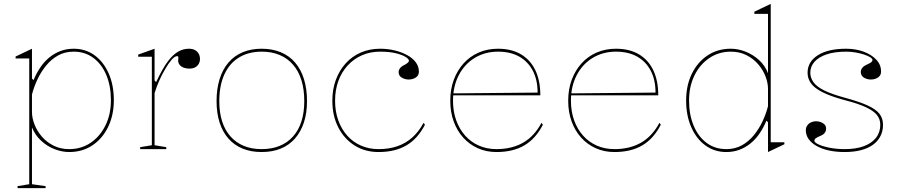

<svg xmlns="http://www.w3.org/2000/svg" viewBox="-20 -765 4610 985"><path d="M70 200V190L130 180V-465H60V-475L144 -515V-362L152 -354Q167 -390 187.5 -420Q208 -450 234 -471Q260 -492 291 -503.5Q322 -515 358 -515Q419 -515 465 -481.5Q511 -448 537.5 -388.5Q564 -329 564 -251Q564 -174 534.5 -113.5Q505 -53 453.5 -19Q402 15 335 15Q298 15 259.5 0Q221 -15 190.5 -43.5Q160 -72 144 -111V180L214 190V200ZM335 0Q397 0 445 -32.5Q493 -65 521 -121.5Q549 -178 549 -251Q549 -324 525.5 -380Q502 -436 459 -468Q416 -500 358 -500Q313 -500 278 -480.5Q243 -461 216.5 -428.5Q190 -396 172 -357.5Q154 -319 144 -280V-190Q144 -160 157 -126.5Q170 -93 194.5 -64.5Q219 -36 254.5 -18Q290 0 335 0Z M699 0V-10L759 -20V-474H689V-485L773 -515V-352L781 -344Q798 -380 813.5 -407.5Q829 -435 844 -454Q870 -487 895.5 -501Q921 -515 949 -515Q967 -515 979.5 -508.5Q992 -502 999 -490Q1006 -478 1006 -461Q1006 -449 1000 -438Q994 -427 982 -420Q970 -413 951 -413Q935 -413 922 -418Q909 -423 901.5 -432.5Q894 -442 894 -453Q894 -457 894.5 -459.5Q895 -462 895 -465Q895 -468 895 -470Q895 -477 889 -477Q876 -477 859.5 -457.5Q843 -438 826 -408Q811 -383 797 -351.5Q783 -320 773 -287V-20L833 -10V0Z M1322 -515Q1377 -515 1420.5 -497Q1464 -479 1494 -444Q1524 -409 1539.5 -359Q1555 -309 1555 -246Q1555 -185 1539 -136.5Q1523 -88 1493 -54Q1463 -20 1420 -2.5Q1377 15 1322 15Q1268 15 1225 -2.5Q1182 -20 1152 -54Q1122 -88 1106.5 -136.5Q1091 -185 1091 -246Q1091 -309 1106.5 -359Q1122 -409 1152 -444Q1182 -479 1225 -497Q1268 -515 1322 -515ZM1323 -500Q1255 -500 1206 -470Q1157 -440 1131 -383Q1105 -326 1105 -246Q1105 -188 1119.5 -142.5Q1134 -97 1162.5 -65Q1191 -33 1231 -16.5Q1271 0 1322 0Q1374 0 1414.5 -16.5Q1455 -33 1483.5 -65Q1512 -97 1526.5 -142.5Q1541 -188 1541 -246Q1541 -306 1526.5 -353Q1512 -400 1483.5 -433Q1455 -466 1414.5 -483Q1374 -500 1323 -500Z M1922 15Q1853 15 1799.5 -18.5Q1746 -52 1715.5 -111.5Q1685 -171 1685 -248Q1685 -307 1703 -355.5Q1721 -404 1753.5 -440Q1786 -476 1831 -495.5Q1876 -515 1930 -515Q1969 -515 2004.5 -506.5Q2040 -498 2068.5 -482.5Q2097 -467 2113 -445.5Q2129 -424 2129 -398Q2129 -384 2121.5 -375Q2114 -366 2102 -361.5Q2090 -357 2077 -357Q2058 -357 2041.5 -366.5Q2025 -376 2025 -395Q2025 -406 2033 -416Q2041 -426 2057 -433Q2078 -445 2078 -453Q2078 -462 2060.5 -473Q2043 -484 2010 -492Q1977 -500 1930 -500Q1879 -500 1837 -481.5Q1795 -463 1764 -429.5Q1733 -396 1716 -350Q1699 -304 1699 -248Q1699 -193 1715.5 -147.5Q1732 -102 1761.5 -69Q1791 -36 1832 -18Q1873 0 1922 0Q1976 0 2019 -15Q2062 -30 2095.5 -60Q2129 -90 2153 -135L2160 -125Q2142 -90 2118.5 -63.5Q2095 -37 2065.5 -19.5Q2036 -2 2000 6.5Q1964 15 1922 15Z M2535 -515Q2604 -515 2652.5 -486.5Q2701 -458 2726.5 -404.5Q2752 -351 2752 -276H2304V-286L2738 -290Q2738 -355 2713.5 -402Q2689 -449 2644 -474.5Q2599 -500 2535 -500Q2468 -500 2415.5 -468Q2363 -436 2333.5 -379Q2304 -322 2304 -248Q2304 -193 2320.5 -147.5Q2337 -102 2366.5 -69Q2396 -36 2437 -18Q2478 0 2527 0Q2567 0 2601.5 -8.5Q2636 -17 2664.5 -33.5Q2693 -50 2716.5 -75.5Q2740 -101 2758 -135L2765 -125Q2747 -90 2723.5 -63.5Q2700 -37 2670.5 -19.5Q2641 -2 2605 6.5Q2569 15 2527 15Q2475 15 2431.5 -4.5Q2388 -24 2356.5 -59Q2325 -94 2307.5 -142Q2290 -190 2290 -248Q2290 -307 2308 -355.5Q2326 -404 2358.5 -440Q2391 -476 2436 -495.5Q2481 -515 2535 -515Z M3140 -515Q3209 -515 3257.5 -486.5Q3306 -458 3331.5 -404.5Q3357 -351 3357 -276H2909V-286L3343 -290Q3343 -355 3318.5 -402Q3294 -449 3249 -474.5Q3204 -500 3140 -500Q3073 -500 3020.5 -468Q2968 -436 2938.5 -379Q2909 -322 2909 -248Q2909 -193 2925.5 -147.5Q2942 -102 2971.5 -69Q3001 -36 3042 -18Q3083 0 3132 0Q3172 0 3206.5 -8.5Q3241 -17 3269.5 -33.5Q3298 -50 3321.5 -75.5Q3345 -101 3363 -135L3370 -125Q3352 -90 3328.5 -63.5Q3305 -37 3275.5 -19.5Q3246 -2 3210 6.5Q3174 15 3132 15Q3080 15 3036.5 -4.5Q2993 -24 2961.5 -59Q2930 -94 2912.5 -142Q2895 -190 2895 -248Q2895 -307 2913 -355.5Q2931 -404 2963.5 -440Q2996 -476 3041 -495.5Q3086 -515 3140 -515Z M3934 -745V-35H4004V-25L3920 15V-138L3912 -146Q3897 -110 3876.5 -80Q3856 -50 3830 -29Q3804 -8 3773 3.5Q3742 15 3706 15Q3646 15 3599.5 -18.5Q3553 -52 3526.5 -112Q3500 -172 3500 -249Q3500 -327 3529.5 -387Q3559 -447 3610.5 -481Q3662 -515 3729 -515Q3767 -515 3805 -500Q3843 -485 3874 -457Q3905 -429 3920 -389V-694H3850V-705ZM3729 -500Q3668 -500 3619.5 -467.5Q3571 -435 3543 -378.5Q3515 -322 3515 -249Q3515 -177 3538.5 -120.5Q3562 -64 3605 -32Q3648 0 3706 0Q3751 0 3786 -19.5Q3821 -39 3847.5 -71.5Q3874 -104 3892 -142.5Q3910 -181 3920 -220V-310Q3920 -340 3907 -373.5Q3894 -407 3869.5 -435.5Q3845 -464 3809.5 -482Q3774 -500 3729 -500Z M4313 15Q4269 15 4232.5 7Q4196 -1 4169.5 -16Q4143 -31 4128.5 -51.5Q4114 -72 4114 -97Q4114 -111 4121.5 -121.5Q4129 -132 4141 -137.5Q4153 -143 4166 -143Q4179 -143 4191 -138.5Q4203 -134 4210.5 -126Q4218 -118 4218 -105Q4218 -93 4211 -83.5Q4204 -74 4191 -69Q4172 -61 4165 -55.5Q4158 -50 4158 -43Q4158 -34 4179.5 -24Q4201 -14 4236.5 -7Q4272 0 4313 0Q4371 0 4411.5 -15Q4452 -30 4474 -58Q4496 -86 4496 -125Q4496 -154 4478.5 -175.5Q4461 -197 4421 -215.5Q4381 -234 4311 -252Q4241 -271 4199.5 -292Q4158 -313 4140.5 -337.5Q4123 -362 4123 -392Q4123 -448 4175.5 -481.5Q4228 -515 4321 -515Q4370 -515 4410.5 -500Q4451 -485 4475.5 -459Q4500 -433 4500 -398Q4500 -384 4492.5 -375Q4485 -366 4473 -361.5Q4461 -357 4448 -357Q4438 -357 4429 -359.5Q4420 -362 4412.5 -366.5Q4405 -371 4400.5 -378.5Q4396 -386 4396 -395Q4396 -420 4428 -434Q4444 -441 4450 -446Q4456 -451 4456 -457Q4456 -464 4444 -471.5Q4432 -479 4412 -485.5Q4392 -492 4368.5 -496Q4345 -500 4321 -500Q4263 -500 4222 -486.5Q4181 -473 4159 -448.5Q4137 -424 4137 -392Q4137 -366 4153.5 -343Q4170 -320 4208.5 -301Q4247 -282 4313 -264Q4387 -244 4430 -224.5Q4473 -205 4491.5 -181.5Q4510 -158 4510 -125Q4510 -92 4496.5 -66Q4483 -40 4458 -22Q4433 -4 4396.5 5.5Q4360 15 4313 15Z"/></svg>

Font: Kalnia Thin Thin
Style: Regular
Weight: 250
Version: Version 1.105